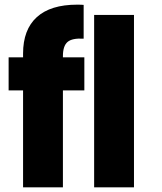

<svg xmlns="http://www.w3.org/2000/svg" viewBox="-20 -804 695 824"><path d="M342 -416H250V0H79V-416H17V-558H79V-574Q79 -677 138 -730.5Q197 -784 311 -784Q330 -784 339 -783V-638Q290 -641 270 -624Q250 -607 250 -563V-558H342ZM555 -740V0H384V-740Z"/></svg>

Font: Poppins A&M
Style: Bold-A&M
Weight: 700
Designer: Ninad Kale (Devanagari), Jonny Pinhorn (Latin)
Foundry: Indian Type Foundry
Version: 4.004